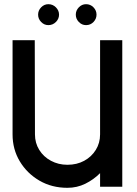

<svg xmlns="http://www.w3.org/2000/svg" viewBox="-20 -892 654 917"><path d="M458 0V-65Q427 -34 387.5 -14.5Q348 5 302 5Q227 5 168 -29.5Q109 -64 74.5 -121.5Q40 -179 40 -250V-700H146L147 -250Q147 -209 167.5 -176Q188 -143 223.5 -124Q259 -105 302 -105Q347 -105 382 -124Q417 -143 437.5 -176Q458 -209 458 -250V-700H564V-265Q564 -259 564 -254V0ZM211 -772Q191 -772 176.5 -787Q162 -802 162 -822Q162 -842 176.5 -857Q191 -872 211 -872Q232 -872 247 -857Q262 -842 262 -822Q262 -802 247 -787Q232 -772 211 -772ZM391 -772Q371 -772 356.5 -787Q342 -802 342 -822Q342 -842 356.5 -857Q371 -872 391 -872Q412 -872 426.5 -857Q441 -842 441 -822Q441 -802 426.5 -787Q412 -772 391 -772Z"/></svg>

Font: Kulim Park SemiBold
Style: Regular
Weight: 600
Designer: Noponies / Dale Sattler
Foundry: Noponies
Version: Version 1.000; ttfautohint (v1.8.3)